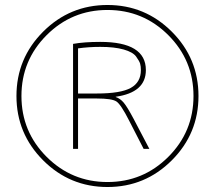

<svg xmlns="http://www.w3.org/2000/svg" viewBox="-20 -750 862 770"><path d="M515 -275 579 -153H556L498 -266Q465 -331 447 -343Q429 -355 368 -355H293V-153H273V-574Q318 -582 382 -582Q565 -582 565 -469Q565 -379 444 -362V-361Q462 -355 476 -338.5Q490 -322 515 -275ZM293 -375H368Q464 -375 504.5 -397.5Q545 -420 545 -469Q545 -484 542 -494.5Q539 -505 526 -523Q513 -541 476 -551.5Q439 -562 382 -562Q336 -562 293 -556ZM669 -107Q562 0 411 0Q260 0 153 -107Q46 -214 46 -365Q46 -516 153 -623Q260 -730 411 -730Q562 -730 669 -623Q776 -516 776 -365Q776 -214 669 -107ZM167 -121Q268 -20 411 -20Q554 -20 655 -121Q756 -222 756 -365Q756 -508 655 -609Q554 -710 411 -710Q268 -710 167 -609Q66 -508 66 -365Q66 -222 167 -121Z"/></svg>

Font: Mplus 1p Thin
Style: Regular
Weight: 250
Version: Version 1.061